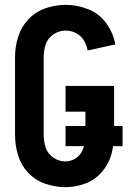

<svg xmlns="http://www.w3.org/2000/svg" viewBox="-20 -763 540 791"><path d="M249 8Q207 8 166.5 -6Q126 -20 96.5 -51Q67 -82 54.5 -123Q42 -164 42 -206V-529Q42 -571 55 -612Q68 -653 97.5 -684Q127 -715 167.5 -729Q208 -743 251 -743Q298 -743 343.5 -725Q389 -707 418 -667Q447 -627 455 -580L341 -555Q337 -577 325.5 -596.5Q314 -616 293.5 -626.5Q273 -637 251 -637Q224 -637 201 -622Q178 -607 169 -581.5Q160 -556 160 -529V-206Q160 -180 168.5 -154.5Q177 -129 200 -113.5Q223 -98 249 -98Q268 -98 285.5 -107Q303 -116 314 -133Q322 -146 326 -161H250V-244H332V-303H250V-409H450V-244H485V-161H446Q443 -142 438 -124Q426 -84 398 -52.5Q370 -21 330.5 -6.5Q291 8 249 8Z"/></svg>

Font: Iosevka SS01
Style: Bold
Weight: 700
Monospace: yes
Designer: Belleve Invis
Foundry: Belleve Invis
Version: 2.3.3; ttfautohint (v1.8.3)